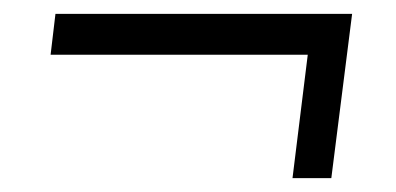

<svg xmlns="http://www.w3.org/2000/svg" viewBox="-20 -340 572 277"><path d="M458 -83H402L424 -261H53L60 -320H488Z"/></svg>

Font: Kulim Park Light
Style: Italic
Weight: 300
Italic angle: -8°
Designer: Noponies / Dale Sattler
Foundry: Noponies
Version: Version 1.000; ttfautohint (v1.8.3)